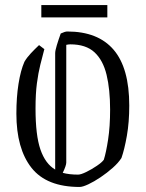

<svg xmlns="http://www.w3.org/2000/svg" viewBox="-20 -733 578 762"><path d="M156 -538Q148 -508 140 -476Q132 -444 126.5 -402.5Q121 -361 121 -302Q121 -196 140.5 -139.5Q160 -83 199 -60V-522Q199 -532 205.5 -553.5Q212 -575 221 -600Q238 -608 247 -608Q369 -608 431 -535.5Q493 -463 493 -314Q493 -248 483.5 -194Q474 -140 462 -106Q450 -87 427.5 -67Q405 -47 379 -29.5Q353 -12 330.5 -1.5Q308 9 296 9Q165 9 105 -67Q45 -143 45 -282Q45 -347 53.5 -400.5Q62 -454 77 -488Q87 -505 102.5 -521.5Q118 -538 135 -554ZM243 -88Q243 -76 229 -47Q255 -40 290 -40Q301 -40 322.5 -50.5Q344 -61 364.5 -75Q385 -89 392 -99Q401 -127 409 -179Q417 -231 417 -298Q417 -378 403 -436Q389 -494 355 -525.5Q321 -557 259 -557Q252 -557 243 -555ZM144 -664V-713H406V-664Z"/></svg>

Font: Grenze Gotisch Light
Style: Regular
Weight: 300
Designer: Renata Polastri
Foundry: Omnibus-Type
Version: Version 1.001